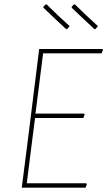

<svg xmlns="http://www.w3.org/2000/svg" viewBox="-20 -862 493 882"><path d="M143 -340H366L369 -336L363 -320H141L125 -195L103 -20H376L379 -16L373 0H80L105 -195L160 -637H451L453 -633L447 -617H178ZM284 -728Q232 -776 180 -826L179 -831L189 -841L194 -842Q245 -791 300 -742L289 -729ZM414 -728Q362 -776 310 -826L309 -831L319 -841L324 -842Q375 -791 430 -742L419 -729Z"/></svg>

Font: Luna Sans Thin
Style: Italic
Weight: 250
Italic angle: -7°
Designer: Juan Pablo del Peral
Foundry: Huerta Tipografica
Version: Version 2.001; ttfautohint (v1.5)